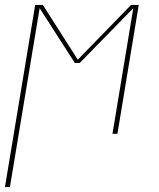

<svg xmlns="http://www.w3.org/2000/svg" viewBox="-21 -540 641 775"><path d="M-1 215 121 -520H152L293 -299L508 -520H539L453 0H433L517 -507L301 -286H281L139 -507L19 215Z"/></svg>

Font: Iosevka HT Thin Extended
Style: Italic
Weight: 100
Width: 7
Italic angle: -9°
Monospace: yes
Designer: Belleve Invis
Foundry: Belleve Invis
Version: Version 32.3.0; ttfautohint (v1.8.4)